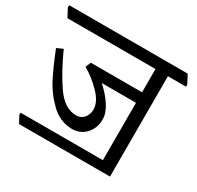

<svg xmlns="http://www.w3.org/2000/svg" viewBox="-179 -817 1057 1029"><g transform="rotate(30 349.5 -302.0)"><path d="M730 -593V-580H618V41H55L32 -2V-16H541V-371H329Q374 -331 402.5 -287.5Q431 -244 431 -204Q431 -150 397.5 -114Q364 -78 315 -78Q240 -78 183.5 -132Q127 -186 93 -253Q59 -320 23 -411L61 -428Q111 -316 167.5 -234Q224 -152 296 -152Q326 -152 344 -173.5Q362 -195 362 -225Q362 -272 314 -321.5Q266 -371 210 -403L224 -436H541V-580H-4L-31 -631V-645H703Z"/></g></svg>

Font: Martel
Style: Regular
Weight: 400
Designer: Dan Reynolds
Foundry: Dan Reynolds
Version: Version 1.001; ttfautohint (v1.1) -l 5 -r 5 -G 72 -x 0 -D la